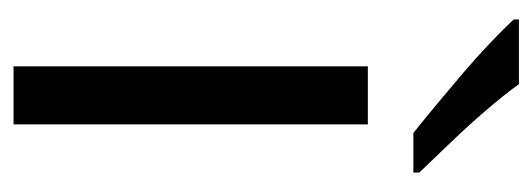

<svg xmlns="http://www.w3.org/2000/svg" viewBox="-278 -528 806 291"><g transform="rotate(90 125.5 -383.0)"><path d="M169 0H81V-537H169ZM108 -766Q123 -745 147 -717Q171 -689 197 -662Q223 -635 242 -615V-606H182Q162 -622 138.5 -641.5Q115 -661 91 -681.5Q67 -702 46 -722Q25 -742 10 -758V-766Z"/></g></svg>

Font: Noto Sans Hebrew Thin
Style: Regular
Weight: 400
Version: Version 3.001